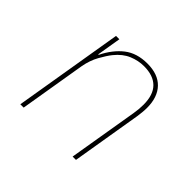

<svg xmlns="http://www.w3.org/2000/svg" viewBox="-127 -691 854 854"><g transform="rotate(45 300.0 -264.0)"><path d="M88 0 174 -516H195L176 -402H179Q208 -461 251 -494.5Q294 -528 360 -528Q427 -528 462.5 -491Q498 -454 498 -387Q498 -373 496.5 -358.5Q495 -344 493 -330L438 0H417L472 -329Q477 -357 477 -386Q477 -448 446.5 -478.5Q416 -509 357 -509Q322 -509 287 -494.5Q252 -480 223 -444Q207 -424 188 -390Q169 -356 161 -312L109 0Z"/></g></svg>

Font: IBM Plex Mono Thin
Style: Italic
Weight: 100
Italic angle: -9°
Monospace: yes
Designer: Mike Abbink, Paul van der Laan, Pieter van Rosmalen
Foundry: Bold Monday
Version: Version 2.3